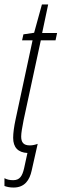

<svg xmlns="http://www.w3.org/2000/svg" viewBox="-42 -676 276 861"><path d="M19 165C69 165 91 131 100 89L127 -31C117 -27 104 -24 92 -24C63 -24 53 -38 53 -64C53 -81 58 -106 64 -138L141 -495H207L214 -528H147L174 -656H146L111 -529L63 -522L57 -495H104L28 -141C21 -109 17 -79 17 -58C17 -15 39 8 81 10L66 79C58 113 47 132 17 132C1 132 -11 129 -22 123V158C-11 162 1 165 19 165Z"/></svg>

Font: Noto Sans ExtraCondensed ExtraLight
Style: Italic
Weight: 200
Width: 2
Italic angle: -12°
Designer: Monotype Design Team
Foundry: Monotype Imaging Inc.
Version: Version 2.013